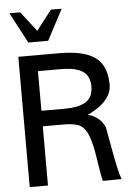

<svg xmlns="http://www.w3.org/2000/svg" viewBox="-63 -1013 742 1060"><g transform="rotate(-5 308.5 -482.5)"><path d="M284.2 -414.1Q321.8 -414.1 349.6 -418.9Q377.4 -423.8 399.9 -435.8Q422.4 -447.8 434.1 -469.7Q445.8 -491.7 445.8 -523.9Q445.8 -549.8 437.7 -569.3Q429.7 -588.9 416 -601.1Q402.3 -613.3 381.6 -620.6Q360.8 -627.9 337.4 -630.9Q314 -633.8 284.2 -633.8H159.2V-414.1ZM566.9 0 462.9 1Q456.5 -26.4 450 -66.4Q443.4 -106.4 439 -136.5Q434.6 -166.5 426.8 -200.2Q418.9 -233.9 409.4 -256.8Q399.9 -279.8 384.3 -297.1Q368.7 -314.5 348.1 -319.8Q315.4 -328.1 277.8 -328.1H159.2V0H58.1V-722.2H287.1Q420.9 -722.2 483.9 -676.3Q546.9 -630.4 546.9 -524.9Q546.9 -433.6 412.1 -369.1Q437 -365.7 464.8 -345.2Q492.7 -324.7 505.9 -292Q506.8 -289.1 528.6 -167.2Q550.3 -45.4 566.9 0ZM319.8 -965.8 230 -795.9H120.1L29.8 -965.8H89.8L174.8 -856L259.8 -965.8Z"/></g></svg>

Font: Perun
Style: Regular
Weight: 400
Version: Version 1.0000